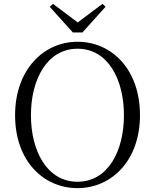

<svg xmlns="http://www.w3.org/2000/svg" viewBox="-20 -958 802 993"><path d="M381 15C557 15 704 -128 704 -362C704 -600 557 -742 381 -742C205 -742 58 -597 58 -362C58 -125 205 15 381 15ZM381 -18C224 -18 140 -176 140 -362C140 -548 224 -706 381 -706C538 -706 621 -548 621 -362C621 -176 538 -18 381 -18ZM254 -938 237 -923 357 -790H406L526 -923L510 -938L382 -842Z"/></svg>

Font: Noto Serif CJK KR Light
Style: Regular
Weight: 300
Designer: Ryoko NISHIZUKA 西塚涼子 (kana & ideographs); Frank Grießhammer (Latin, Greek & Cyrillic); Wenlong ZHANG 张文龙 (bopomofo); San
Foundry: Adobe
Version: Version 2.001;hotconv 1.1.0;makeotfexe 2.6.0